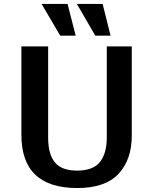

<svg xmlns="http://www.w3.org/2000/svg" viewBox="-20 -929 782 969"><path d="M190 -909H321L362 -749H284ZM368 -909H498L538 -749H461ZM88 -248V-695H223V-234Q223 -151 257 -109.5Q291 -68 369 -68Q450 -68 484.5 -111.5Q519 -155 519 -236V-695H645V-244Q645 -123 578 -51.5Q511 20 370 20Q88 20 88 -248Z"/></svg>

Font: Coval
Style: Bold
Weight: 700
Foundry: Context Ltd
Version: Version 001.000